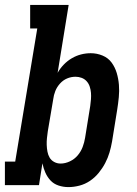

<svg xmlns="http://www.w3.org/2000/svg" viewBox="-39 -755 559 783"><path d="M240 8Q219 8 199.5 1.5Q180 -5 167 -19Q154 -33 146 -51Q138 -69 134 -89L120 0H-19V-96H23L113 -639H84V-735H241L196 -458Q206 -476 221 -491.5Q236 -507 254 -517.5Q272 -528 291.5 -533Q311 -538 331 -538Q356 -538 379 -528.5Q402 -519 416 -500Q430 -481 437 -457.5Q444 -434 446 -409Q448 -384 445.5 -358.5Q443 -333 439 -308L418 -178Q414 -155 407.5 -133Q401 -111 390 -90Q379 -69 363.5 -50Q348 -31 328 -17.5Q308 -4 285 2Q262 8 240 8ZM208 -88Q227 -88 246 -97Q265 -106 278 -121.5Q291 -137 298 -155.5Q305 -174 308 -193L329 -323Q331 -337 332 -350.5Q333 -364 332 -376.5Q331 -389 327 -401.5Q323 -414 314.5 -423.5Q306 -433 294 -437.5Q282 -442 269 -442Q251 -442 234.5 -435Q218 -428 205.5 -414Q193 -400 186.5 -383.5Q180 -367 178 -350L156 -220Q154 -206 152.5 -192Q151 -178 151.5 -164Q152 -150 154.5 -136.5Q157 -123 163.5 -112Q170 -101 182 -94.5Q194 -88 208 -88Z"/></svg>

Font: Iosevka Curly Slab Oblique
Style: Bold
Weight: 700
Italic angle: -9°
Monospace: yes
Designer: Belleve Invis
Foundry: Belleve Invis
Version: Version 11.1.0; ttfautohint (v1.8.3)